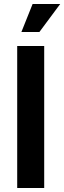

<svg xmlns="http://www.w3.org/2000/svg" viewBox="-20 -940 321 960"><path d="M66 -710H201V0H66ZM143 -920H281L177 -780H87Z"/></svg>

Font: Uncut Sans Variable
Style: Regular
Weight: 400
Designer: Kasper Nordkvist
Foundry: UNCUT.wtf
Version: Version 1.304;Glyphs 3.2 (3246)